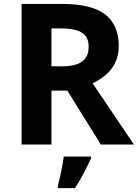

<svg xmlns="http://www.w3.org/2000/svg" viewBox="-20 -734 700 975"><path d="M297.9 -713.9Q443.4 -713.9 513.7 -661.1Q583 -607.4 583 -500Q583 -451.7 564.5 -414.6Q546.9 -378.9 515.6 -352.5Q485.8 -327.6 450.2 -311L660.2 0H492.2L321.8 -273.9H241.2V0H89.8V-713.9ZM287.1 -589.8H241.2V-397H290Q365.2 -397 397.5 -421.9Q430.2 -446.8 430.2 -496.1Q430.2 -547.4 395.5 -568.4Q361.3 -589.8 287.1 -589.8ZM441.9 70.8Q426.8 103.5 406.7 142.6Q390.1 175.3 360.8 221.2H273.9V208Q280.3 186 291 135.7Q300.3 91.3 303.7 61H441.9Z"/></svg>

Font: Droid Sans Thai
Style: Bold
Weight: 700
Designer: Steve Matteson
Foundry: Ascender Corporation
Version: Version 1.00